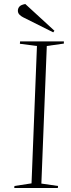

<svg xmlns="http://www.w3.org/2000/svg" viewBox="-20 -936 356 956"><path d="M164 -707 79 -718 80 -730H298V-719L213 -707L186 -22L269 -10L268 0H51L52 -10L137 -23ZM251 -783 245 -775 95 -850Q85 -855 77 -863Q69 -871 69 -883Q69 -894 76.5 -903Q84 -912 106 -916Z"/></svg>

Font: Display Extralight
Style: Italic
Weight: 200
Italic angle: -2°
Designer: Latin by Veronika Burian and Jose Scaglione. Greek by Irene Vlachou. Cyrillic by Vera Evstafieva
Foundry: TypeTogether
Version: Version 3.002